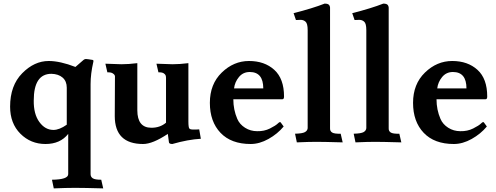

<svg xmlns="http://www.w3.org/2000/svg" viewBox="-20 -786 2750 1064"><path d="M276 -66Q309 -66 350 -95V-300Q350 -336 327 -356Q304 -376 265 -377Q167 -377 167 -229Q166 -154 198 -110Q230 -66 276 -66ZM358 -44Q314 12 232 12Q150 12 93 -45Q36 -102 36 -195Q36 -312 103 -380Q170 -448 250 -448Q313 -448 398 -415L443 -454Q449 -459 456 -459Q463 -459 493 -454Q500 -453 497 -442Q482 -377 482 -320V179Q482 194 494 202Q506 210 541 210L552 258Q446 255 396 255Q346 255 278 258L268 210Q358 209 358 179Z M847 -433 936 -430Q976 -430 1024 -436V-113Q1024 -78 1030 -73Q1036 -68 1048 -68H1063L1084 -69L1093 -17Q1022 -13 935 12Q916 12 916 1L910 -44Q826 12 773 12Q616 12 616 -143L617 -354Q618 -362 616 -368Q614 -374 604 -380Q594 -386 575 -385L564 -433L653 -430Q693 -430 741 -436V-175Q741 -78 819 -78Q867 -78 900 -106V-354Q900 -362 898 -368Q896 -374 887 -380Q877 -386 858 -385Z M1439 -296Q1439 -387 1364 -387Q1327 -387 1304 -359Q1281 -331 1277 -296ZM1545 -236H1273Q1273 -178 1295 -127Q1308 -97 1338 -78Q1368 -59 1405 -59Q1444 -58 1476 -74Q1508 -90 1520 -102Q1532 -114 1536 -107L1552 -85Q1518 -44 1468 -16Q1418 12 1369 12Q1261 12 1202 -50Q1143 -112 1143 -216Q1143 -320 1209 -384Q1275 -448 1360 -448Q1446 -448 1500 -399Q1554 -350 1554 -251Q1554 -236 1545 -236Z M1809 -737V-76Q1808 -60 1820 -52Q1832 -44 1868 -45L1879 3Q1774 0 1733 0Q1692 0 1625 3L1615 -45Q1656 -46 1670 -54Q1684 -62 1685 -76V-619Q1685 -656 1673 -666Q1662 -676 1646 -676Q1630 -676 1620 -675L1607 -713Q1713 -740 1779 -766Q1798 -766 1804 -758Q1810 -750 1809 -737Z M2134 -737V-76Q2133 -60 2145 -52Q2157 -44 2193 -45L2204 3Q2099 0 2058 0Q2017 0 1950 3L1940 -45Q1981 -46 1995 -54Q2009 -62 2010 -76V-619Q2010 -656 1998 -666Q1987 -676 1971 -676Q1955 -676 1945 -675L1932 -713Q2038 -740 2104 -766Q2123 -766 2129 -758Q2135 -750 2134 -737Z M2565 -296Q2565 -387 2490 -387Q2453 -387 2430 -359Q2407 -331 2403 -296ZM2671 -236H2399Q2399 -178 2421 -127Q2434 -97 2464 -78Q2494 -59 2531 -59Q2570 -58 2602 -74Q2634 -90 2646 -102Q2658 -114 2662 -107L2678 -85Q2644 -44 2594 -16Q2544 12 2495 12Q2387 12 2328 -50Q2269 -112 2269 -216Q2269 -320 2335 -384Q2401 -448 2486 -448Q2572 -448 2626 -399Q2680 -350 2680 -251Q2680 -236 2671 -236Z"/></svg>

Font: Lusitana
Style: Bold
Weight: 700
Designer: Ana Paula Megda
Foundry: Ana Paula Megda
Version: Version 1.001; ttfautohint (v1.4.1)